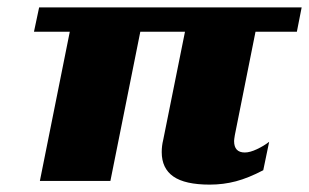

<svg xmlns="http://www.w3.org/2000/svg" viewBox="-20 -490 837 520"><path d="M418 -78Q418 -95 422 -111L481 -404H360L279 0H88L169 -404H72L86 -470H797L784 -404H672L616 -124Q614 -112 614 -108Q614 -77 643 -77Q657 -77 676 -86Q695 -95 709 -106L693 -29Q653 -8 619 1Q585 10 548 10Q481 10 449.5 -12Q418 -34 418 -78Z"/></svg>

Font: Taviraj Black
Style: Italic
Weight: 900
Italic angle: -12°
Designer: Katatrad Team
Foundry: CadsonDemak
Version: Version 1.001